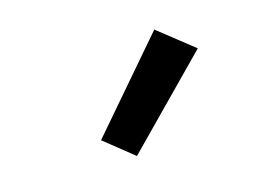

<svg xmlns="http://www.w3.org/2000/svg" viewBox="-52 -918 655 470"><g transform="rotate(-15 275.0 -683.0)"><path d="M245 -539 170 -599 366 -827 457 -755Z"/></g></svg>

Font: Lode
Style: Bold
Weight: 700
Monospace: yes
Designer: Belleve Invis
Foundry: Belleve Invis
Version: Version 29.2.0; ttfautohint (v1.8.3)